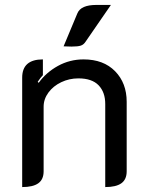

<svg xmlns="http://www.w3.org/2000/svg" viewBox="-20 -750 594 779"><path d="M70 -435Q70 -509 154 -509V-445Q145 -436 133 -418L137 -414Q167 -456 215 -482.5Q263 -509 319 -509Q400 -509 447 -461Q494 -413 494 -337V-55Q494 -22 472.5 -6.5Q451 9 407 9V-328Q407 -376 380 -404Q353 -432 298 -432Q261 -432 228.5 -416.5Q196 -401 176.5 -374.5Q157 -348 157 -317V-55Q157 -22 135.5 -6.5Q114 9 70 9ZM294 -696Q308 -730 371 -730H430L328 -582Q320 -569 308 -565Q296 -561 270 -561L238 -562Z"/></svg>

Font: K2D
Style: Regular
Weight: 400
Version: Version 1.000; ttfautohint (v1.6)